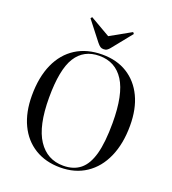

<svg xmlns="http://www.w3.org/2000/svg" viewBox="-167 -1068 1084 1207"><g transform="rotate(20 375.5 -464.5)"><path d="M374 14Q276 14 203.5 -30.5Q131 -75 92 -157Q53 -239 53 -351Q53 -474 92.5 -562Q132 -650 206 -697Q280 -744 383 -744Q480 -744 550.5 -700Q621 -656 659.5 -575.5Q698 -495 698 -383Q698 -262 658.5 -172.5Q619 -83 546 -34.5Q473 14 374 14ZM388 -3Q457 -3 501.5 -39Q546 -75 567.5 -153.5Q589 -232 589 -361Q589 -552 532 -641Q475 -730 368 -730Q264 -730 211.5 -647Q159 -564 159 -375Q159 -186 219.5 -94.5Q280 -3 388 -3ZM376 -778Q363 -778 354 -784Q345 -790 332 -806L233 -933L241 -943L376 -865L515 -943L523 -933L416 -800Q408 -790 399 -784Q390 -778 376 -778Z"/></g></svg>

Font: Display Regular
Style: Regular
Weight: 400
Designer: Latin by Veronika Burian and Jose Scaglione. Greek by Irene Vlachou. Cyrillic by Vera Evstafieva.
Foundry: TypeTogether
Version: Version 3.002